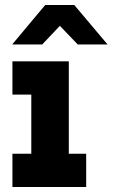

<svg xmlns="http://www.w3.org/2000/svg" viewBox="-20 -753 453 773"><path d="M221 -649 150 -574H29L162 -733H279L413 -574H293ZM257 -506V-134H327V0H30V-134H106V-372H30V-506Z"/></svg>

Font: Arvo
Style: Bold
Weight: 700
Designer: Anton Koovit (Cyrillic Expansion: Cyreal)
Foundry: Anton Koovit, Yassin Baggar
Version: Version 3.000